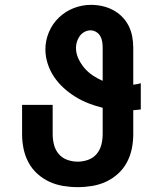

<svg xmlns="http://www.w3.org/2000/svg" viewBox="-20 -763 640 791"><path d="M300 8Q270 8 240 3Q210 -2 183 -14.5Q156 -27 133.5 -47.5Q111 -68 97 -94.5Q83 -121 77 -150.5Q71 -180 71 -210V-331H197V-210Q197 -188 202.5 -166.5Q208 -145 222 -128.5Q236 -112 257 -104.5Q278 -97 300 -97Q322 -97 343 -104.5Q364 -112 378 -128.5Q392 -145 397.5 -166.5Q403 -188 403 -210V-319Q374 -326 345.5 -337Q317 -348 291 -364Q265 -380 242.5 -400.5Q220 -421 203 -446Q186 -471 176.5 -500.5Q167 -530 167 -560Q167 -596 181.5 -630.5Q196 -665 222.5 -690.5Q249 -716 283.5 -729.5Q318 -743 355 -743Q378 -743 401 -738Q424 -733 445 -722Q466 -711 482.5 -694.5Q499 -678 509.5 -657.5Q520 -637 524.5 -613.5Q529 -590 529 -567V-414Q537 -415 545 -416.5Q553 -418 560 -420V-312Q553 -311 545 -310.5Q537 -310 529 -309V-210Q529 -180 523 -150.5Q517 -121 503 -94.5Q489 -68 466.5 -47.5Q444 -27 417 -14.5Q390 -2 360 3Q330 8 300 8ZM403 -430V-567Q403 -579 401 -591.5Q399 -604 393 -614.5Q387 -625 376 -631.5Q365 -638 353 -638Q340 -638 328 -631.5Q316 -625 308.5 -614.5Q301 -604 297 -591.5Q293 -579 293 -566Q293 -543 303 -521.5Q313 -500 328 -482.5Q343 -465 362.5 -452Q382 -439 403 -430Z"/></svg>

Font: Iosevka Custom XBdEx
Style: Regular
Weight: 800
Width: 7
Monospace: yes
Designer: Belleve Invis
Foundry: Belleve Invis
Version: Version 11.2.4; ttfautohint (v1.8.4)